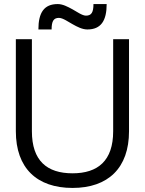

<svg xmlns="http://www.w3.org/2000/svg" viewBox="-20 -913 713 945"><path d="M337 12C512 12 615 -86 615 -267V-720H537V-267C537 -122 462 -60 337 -60C211 -60 137 -122 137 -267V-720H58V-267C58 -86 161 12 337 12ZM169 -768H234C234 -809 244 -825 270 -825C290 -825 318 -804 337 -794C360 -781 385 -768 410 -768C477 -768 505 -811 505 -893H440C440 -852 430 -836 403 -836C384 -836 356 -857 337 -867C313 -880 289 -893 264 -893C197 -893 169 -851 169 -768Z"/></svg>

Font: Aspekta 350
Style: Regular
Weight: 350
Designer: Ivo Dolenc
Version: Version 2.000